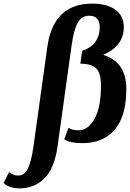

<svg xmlns="http://www.w3.org/2000/svg" viewBox="-104 -780 718 1061"><path d="M158 -524Q192 -760 406 -760Q488 -760 534 -726Q580 -692 580 -631Q580 -525 466 -477Q594 -438 594 -289Q594 -137 529.5 -63Q465 11 352 11Q317 11 292 5.5Q267 0 259 -6L251 -11L275 -74Q293 -60 331 -60Q382 -60 418 -122.5Q454 -185 454 -310Q454 -376 427.5 -402Q401 -428 340 -428L350 -500Q354 -501 360.5 -503Q367 -505 383.5 -514Q400 -523 413 -536Q426 -549 436.5 -573.5Q447 -598 447 -629Q447 -693 389 -693Q348 -693 326 -655.5Q304 -618 291 -524L214 29Q197 150 141.5 205.5Q86 261 4 261Q-24 261 -46 253.5Q-68 246 -76 238L-84 231L-54 171Q-31 190 -3 190Q29 190 48.5 154.5Q68 119 81 29Z"/></svg>

Font: Arsenal
Style: Bold Italic
Weight: 700
Italic angle: -9.10001°
Designer: Andrij Shevchenko
Foundry: Stairsfor
Version: Version 2.001;PS 002.001;hotconv 1.0.88;makeotf.lib2.5.64775